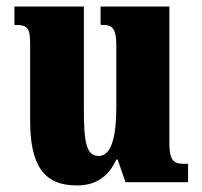

<svg xmlns="http://www.w3.org/2000/svg" viewBox="-20 -556 617 586"><path d="M214 10C273 10 311 -17 335 -69H339L363 0H554V-56H544C515 -56 497 -60 497 -118V-536H287V-480H290C319 -480 335 -475 335 -418V-230C335 -138 320 -80 281 -80C243 -80 236 -123 236 -222V-536H24V-480H27C70 -480 72 -466 72 -409V-188C72 -54 112 10 214 10Z"/></svg>

Font: Noto Serif Ethiopic ExtraCondensed Black
Style: Regular
Weight: 900
Width: 2
Designer: Monotype Design Team
Foundry: Monotype Imaging Inc.
Version: Version 2.102